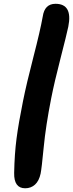

<svg xmlns="http://www.w3.org/2000/svg" viewBox="-20 -883 388 1020"><path d="M113.8 117.2Q53.7 117.2 55.2 36.1Q57.1 -65.4 67.9 -147.2Q78.6 -229 102.1 -345.2Q121.1 -439.9 157.5 -580.3Q193.8 -720.7 207 -794.9Q216.8 -862.8 274.9 -862.8Q367.2 -862.8 342.8 -741.2Q334 -699.2 301.5 -573Q269 -446.8 252 -360.8Q223.1 -214.4 212.2 -100.6Q201.2 13.2 195.8 39.1Q187.5 78.1 166 97.7Q144.5 117.2 113.8 117.2Z"/></svg>

Font: Shantell Sans Irregular Bouncy
Style: Bold Italic
Weight: 700
Italic angle: -11.31°
Designer: Stephen Nixon, Anya Danilova, Shantell Martin
Foundry: Arrow Type
Version: Version 1.006;[9816181b4]